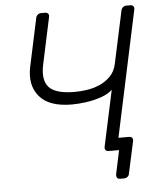

<svg xmlns="http://www.w3.org/2000/svg" viewBox="-57 -749 779 938"><g transform="rotate(-5 332.5 -280.0)"><path d="M494 140Q484 140 479.5 134Q475 128 476 118L501 0H458L441 -60H554Q565 -60 570 -54Q575 -48 573 -38L539 118Q538 128 530.5 134Q523 140 512 140ZM450 0Q440 0 435 -6Q430 -12 432 -22L491 -297Q472 -278 437 -265.5Q402 -253 363 -247.5Q324 -242 291 -242Q180 -242 132.5 -298Q85 -354 104 -444L154 -678Q156 -688 163 -694Q170 -700 180 -700H198Q209 -700 214 -694Q219 -688 217 -678L168 -449Q152 -374 184 -338Q216 -302 312 -302Q338 -302 369.5 -306.5Q401 -311 431.5 -324Q462 -337 485.5 -360.5Q509 -384 517 -422L572 -678Q574 -688 581 -694Q588 -700 598 -700H616Q627 -700 632 -694Q637 -688 635 -678L495 -22Q493 -12 486 -6Q479 0 468 0Z"/></g></svg>

Font: Rubik Light Light
Style: Italic
Weight: 300
Italic angle: -12°
Version: Version 2.104